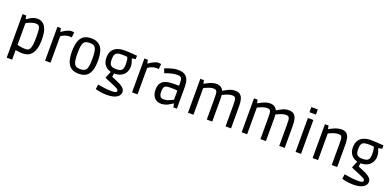

<svg xmlns="http://www.w3.org/2000/svg" viewBox="3 -1846 6314 3103"><g transform="rotate(20 3160.0 -294.5)"><path d="M83 166V-583H146L158 -524H164Q183 -538 208.5 -554.5Q234 -571 267 -583.5Q300 -596 339 -596Q393 -596 433.5 -565.5Q474 -535 496 -470.5Q518 -406 518 -302Q518 -205 499.5 -143.5Q481 -82 450 -47.5Q419 -13 380 0.5Q341 14 302 14Q278 14 253 12Q228 10 208 6.5Q188 3 177 1V166ZM317 -68Q330 -68 346 -70.5Q362 -73 374 -84Q388 -95 398 -119Q408 -143 414 -190.5Q420 -238 420 -316Q420 -379 416.5 -415.5Q413 -452 407 -470Q401 -488 392 -497Q387 -502 375 -508Q363 -514 338 -514Q306 -514 273 -503.5Q240 -493 214 -481Q188 -469 177 -461V-88Q195 -83 235.5 -75.5Q276 -68 317 -68Z M683 0V-583H742L755 -523H761Q761 -523 776 -534.5Q791 -546 816 -560Q841 -574 869.5 -585Q898 -596 923 -596Q941 -596 954.5 -593Q968 -590 968 -590L960 -502Q960 -502 946.5 -503Q933 -504 920 -504Q893 -504 865 -496.5Q837 -489 814 -477.5Q791 -466 777 -455V0Z M1263 13Q1178 13 1129 -24Q1080 -61 1059.5 -129Q1039 -197 1039 -292Q1039 -386 1059.5 -454Q1080 -522 1129 -559Q1178 -596 1263 -596Q1348 -596 1397 -559Q1446 -522 1466.5 -454Q1487 -386 1487 -291Q1487 -197 1466.5 -129Q1446 -61 1397 -24Q1348 13 1263 13ZM1263 -66Q1300 -66 1324.5 -75Q1349 -84 1363.5 -107.5Q1378 -131 1384.5 -175.5Q1391 -220 1391 -292Q1391 -363 1384.5 -407.5Q1378 -452 1363.5 -476Q1349 -500 1324 -508.5Q1299 -517 1263 -517Q1226 -517 1201.5 -508.5Q1177 -500 1162 -476Q1147 -452 1140.5 -407.5Q1134 -363 1134 -292Q1134 -220 1140.5 -175.5Q1147 -131 1162 -107.5Q1177 -84 1201.5 -75Q1226 -66 1263 -66Z M1810 179Q1769 179 1732.5 175Q1696 171 1669 165Q1642 159 1626 155Q1610 151 1610 151L1621 69Q1680 80 1741 87.5Q1802 95 1858 95Q1911 95 1929 87Q1947 79 1947 61Q1947 51 1942 43Q1937 35 1923.5 26Q1910 17 1883.5 5Q1857 -7 1813 -25Q1758 -48 1733.5 -58Q1709 -68 1703 -71.5Q1697 -75 1697 -78Q1697 -81 1702 -94Q1707 -107 1715 -125.5Q1723 -144 1730.5 -163Q1738 -182 1743 -193Q1677 -208 1637 -258.5Q1597 -309 1597 -383Q1597 -464 1629.5 -510.5Q1662 -557 1716.5 -576.5Q1771 -596 1833 -596Q1854 -596 1882 -595Q1910 -594 1939.5 -592Q1969 -590 1994.5 -588Q2020 -586 2035.5 -585Q2051 -584 2051 -584V-525L1986 -515Q1986 -516 1994 -495.5Q2002 -475 2010 -444.5Q2018 -414 2018 -384Q2018 -327 1992.5 -282Q1967 -237 1918.5 -211.5Q1870 -186 1801 -186Q1799 -172 1795.5 -152.5Q1792 -133 1792 -129Q1792 -127 1799 -123.5Q1806 -120 1826 -112.5Q1846 -105 1884 -88Q1943 -64 1975 -41Q2007 -18 2019.5 4Q2032 26 2032 49Q2032 90 2003.5 119.5Q1975 149 1925 164Q1875 179 1810 179ZM1807 -264Q1852 -264 1878.5 -274.5Q1905 -285 1917 -312.5Q1929 -340 1929 -389Q1929 -442 1922.5 -474.5Q1916 -507 1910 -511Q1908 -513 1894 -514.5Q1880 -516 1863 -516.5Q1846 -517 1832.5 -517.5Q1819 -518 1818 -518Q1771 -518 1742 -508Q1713 -498 1700 -470Q1687 -442 1687 -387Q1687 -315 1714.5 -289.5Q1742 -264 1807 -264Z M2179 0V-583H2238L2251 -523H2257Q2257 -523 2272 -534.5Q2287 -546 2312 -560Q2337 -574 2365.5 -585Q2394 -596 2419 -596Q2437 -596 2450.5 -593Q2464 -590 2464 -590L2456 -502Q2456 -502 2442.5 -503Q2429 -504 2416 -504Q2389 -504 2361 -496.5Q2333 -489 2310 -477.5Q2287 -466 2273 -455V0Z M2679 13Q2632 13 2596 -8.5Q2560 -30 2540 -72Q2520 -114 2520 -173Q2520 -244 2549 -285Q2578 -326 2631 -343Q2684 -360 2755 -360H2857Q2857 -409 2854 -443.5Q2851 -478 2839 -495Q2829 -507 2812.5 -511.5Q2796 -516 2775 -516Q2736 -516 2698.5 -509Q2661 -502 2630 -492Q2599 -482 2580.5 -475Q2562 -468 2562 -468L2533 -540Q2533 -540 2552 -548.5Q2571 -557 2603.5 -568Q2636 -579 2676.5 -587.5Q2717 -596 2761 -596Q2831 -596 2872.5 -569.5Q2914 -543 2932 -495Q2950 -447 2950 -383V0H2890L2877 -62H2871Q2862 -56 2843.5 -43.5Q2825 -31 2800 -18Q2775 -5 2744 4Q2713 13 2679 13ZM2697 -68Q2732 -68 2764 -78.5Q2796 -89 2821 -101.5Q2846 -114 2857 -121V-277Q2846 -279 2820 -281.5Q2794 -284 2753 -284Q2664 -284 2643 -266Q2631 -256 2624 -232Q2617 -208 2617 -174Q2617 -118 2635.5 -93Q2654 -68 2697 -68Z M3141 0V-583H3203L3214 -526H3218Q3228 -532 3249.5 -543.5Q3271 -555 3298.5 -567.5Q3326 -580 3356.5 -588Q3387 -596 3417 -596Q3461 -596 3492.5 -576Q3524 -556 3538 -521Q3580 -547 3631 -571.5Q3682 -596 3740 -596Q3796 -596 3826.5 -569.5Q3857 -543 3869 -495.5Q3881 -448 3881 -383V0H3787V-355Q3787 -402 3785 -436.5Q3783 -471 3772 -487Q3763 -502 3746.5 -505.5Q3730 -509 3718 -509Q3693 -509 3666.5 -502Q3640 -495 3616.5 -485Q3593 -475 3576.5 -466.5Q3560 -458 3554 -454Q3556 -438 3557 -421Q3558 -404 3558 -385V0H3464V-358Q3464 -413 3461.5 -442.5Q3459 -472 3449 -488Q3439 -501 3424.5 -505Q3410 -509 3397 -509Q3365 -509 3333 -499Q3301 -489 3275 -477Q3249 -465 3235 -458V0Z M4064 0V-583H4126L4137 -526H4141Q4151 -532 4172.5 -543.5Q4194 -555 4221.5 -567.5Q4249 -580 4279.5 -588Q4310 -596 4340 -596Q4384 -596 4415.5 -576Q4447 -556 4461 -521Q4503 -547 4554 -571.5Q4605 -596 4663 -596Q4719 -596 4749.5 -569.5Q4780 -543 4792 -495.5Q4804 -448 4804 -383V0H4710V-355Q4710 -402 4708 -436.5Q4706 -471 4695 -487Q4686 -502 4669.5 -505.5Q4653 -509 4641 -509Q4616 -509 4589.5 -502Q4563 -495 4539.5 -485Q4516 -475 4499.5 -466.5Q4483 -458 4477 -454Q4479 -438 4480 -421Q4481 -404 4481 -385V0H4387V-358Q4387 -413 4384.5 -442.5Q4382 -472 4372 -488Q4362 -501 4347.5 -505Q4333 -509 4320 -509Q4288 -509 4256 -499Q4224 -489 4198 -477Q4172 -465 4158 -458V0Z M4991 0V-583H5085V0ZM4983 -679V-768H5094V-679Z M5284 0V-583H5346L5357 -526H5362Q5372 -532 5393.5 -543.5Q5415 -555 5443.5 -567.5Q5472 -580 5505 -588Q5538 -596 5571 -596Q5627 -596 5656.5 -568.5Q5686 -541 5696.5 -493.5Q5707 -446 5707 -387V0H5613V-358Q5613 -414 5611 -443.5Q5609 -473 5598 -488Q5591 -501 5576.5 -504.5Q5562 -508 5546 -508Q5512 -508 5477 -497.5Q5442 -487 5415 -475Q5388 -463 5378 -457V0Z M6049 179Q6008 179 5971.5 175Q5935 171 5908 165Q5881 159 5865 155Q5849 151 5849 151L5860 69Q5919 80 5980 87.5Q6041 95 6097 95Q6150 95 6168 87Q6186 79 6186 61Q6186 51 6181 43Q6176 35 6162.5 26Q6149 17 6122.5 5Q6096 -7 6052 -25Q5997 -48 5972.5 -58Q5948 -68 5942 -71.5Q5936 -75 5936 -78Q5936 -81 5941 -94Q5946 -107 5954 -125.5Q5962 -144 5969.5 -163Q5977 -182 5982 -193Q5916 -208 5876 -258.5Q5836 -309 5836 -383Q5836 -464 5868.5 -510.5Q5901 -557 5955.5 -576.5Q6010 -596 6072 -596Q6093 -596 6121 -595Q6149 -594 6178.5 -592Q6208 -590 6233.5 -588Q6259 -586 6274.5 -585Q6290 -584 6290 -584V-525L6225 -515Q6225 -516 6233 -495.5Q6241 -475 6249 -444.5Q6257 -414 6257 -384Q6257 -327 6231.5 -282Q6206 -237 6157.5 -211.5Q6109 -186 6040 -186Q6038 -172 6034.5 -152.5Q6031 -133 6031 -129Q6031 -127 6038 -123.5Q6045 -120 6065 -112.5Q6085 -105 6123 -88Q6182 -64 6214 -41Q6246 -18 6258.5 4Q6271 26 6271 49Q6271 90 6242.5 119.5Q6214 149 6164 164Q6114 179 6049 179ZM6046 -264Q6091 -264 6117.5 -274.5Q6144 -285 6156 -312.5Q6168 -340 6168 -389Q6168 -442 6161.5 -474.5Q6155 -507 6149 -511Q6147 -513 6133 -514.5Q6119 -516 6102 -516.5Q6085 -517 6071.5 -517.5Q6058 -518 6057 -518Q6010 -518 5981 -508Q5952 -498 5939 -470Q5926 -442 5926 -387Q5926 -315 5953.5 -289.5Q5981 -264 6046 -264Z"/></g></svg>

Font: Ruda Medium
Style: Regular
Weight: 500
Version: Version 2.001